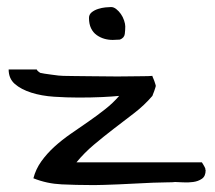

<svg xmlns="http://www.w3.org/2000/svg" viewBox="-20 -533 620 553"><path d="M76.2 -19.5Q83 -45.9 99.1 -68.4Q115.2 -90.8 136.7 -110.4Q158.2 -129.9 183.6 -147.5L234.4 -182.6Q259.8 -200.2 282.7 -218.3Q305.7 -236.3 323.2 -256.8Q304.7 -254.9 273.4 -253.4Q242.2 -252 207 -252Q171.9 -252 135.7 -254.4Q99.6 -256.8 70.3 -266.1Q41 -275.4 22.9 -291Q4.9 -306.6 4.9 -333H85.9Q85.9 -331.1 89.8 -327.6Q93.8 -324.2 95.7 -323.2Q98.6 -322.3 108.4 -320.8Q118.2 -319.3 128.9 -317.9Q139.6 -316.4 148.4 -315.4Q157.2 -314.5 162.1 -314.5Q171.9 -314.5 192.4 -314Q212.9 -313.5 237.8 -313.5Q262.7 -313.5 290.5 -313Q318.4 -312.5 343.8 -313Q369.1 -313.5 389.2 -313.5Q409.2 -313.5 418.9 -314.5Q418.9 -312.5 420.9 -308.6Q422.9 -304.7 424.3 -300.3Q425.8 -295.9 427.2 -291.5Q428.7 -287.1 428.7 -285.2Q428.7 -284.2 427.2 -279.8Q425.8 -275.4 424.3 -271Q422.9 -266.6 420.9 -262.2Q418.9 -257.8 418.9 -256.8Q395.5 -229.5 366.2 -207Q336.9 -184.6 307.6 -162.1Q278.3 -139.6 250.5 -116.2Q222.7 -92.8 200.2 -65.4H561.5Q561.5 -65.4 565.4 -59.1Q569.3 -52.7 571.3 -47.9V-45.9Q571.3 -44.9 571.8 -43.9Q572.3 -43 572.3 -43Q572.3 -25.4 561.5 -18.1Q550.8 -10.7 536.1 -8.8Q521.5 -6.8 506.8 -7.8Q492.2 -8.8 484.4 -8.8Q478.5 -7.8 461.4 -7.8Q444.3 -7.8 420.9 -6.8Q397.5 -5.9 371.1 -4.4Q344.7 -2.9 321.3 -2Q297.9 -1 280.3 -0.5Q262.7 0 256.8 0H241.2Q200.2 0 157.7 -2Q115.2 -3.9 76.2 -19.5ZM236.3 -481.4Q236.3 -491.2 244.1 -497.6Q252 -503.9 262.7 -507.3Q273.4 -510.7 283.7 -511.7Q293.9 -512.7 299.8 -512.7Q307.6 -512.7 314.9 -506.8Q322.3 -501 328.1 -492.7Q334 -484.4 337.4 -474.1Q340.8 -463.9 340.8 -457Q340.8 -446.3 339.4 -435.1Q337.9 -423.8 325.2 -418.9Q323.2 -418.9 315.4 -418.5Q307.6 -418 304.7 -418Q292 -418 280.3 -421.4Q268.6 -424.8 258.3 -432.1Q248 -439.5 242.2 -451.7Q236.3 -463.9 236.3 -481.4Z"/></svg>

Font: Swanky and Moo Moo
Style: Regular
Weight: 400
Designer: Kimberly Geswein
Foundry: Kimberly Geswein
Version: Version 1.002 2001